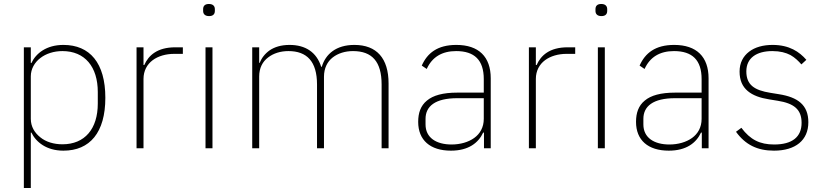

<svg xmlns="http://www.w3.org/2000/svg" viewBox="-20 -746 4145 966"><path d="M100 -508H135V-429H138C161 -478 214 -520 299 -520C432 -520 510 -429 510 -254C510 -79 432 12 299 12C214 12 161 -31 138 -79H135V200H100ZM294 -20C407 -20 472 -98 472 -225V-283C472 -410 407 -489 294 -489C251 -489 211 -476 183 -454C154 -432 135 -399 135 -362V-148C135 -109 154 -78 183 -55C211 -32 251 -20 294 -20Z M667 0V-508H702V-419H706C727 -467 771 -508 862 -508H900V-475H856C815 -475 776 -464 748 -443C720 -422 702 -390 702 -349V0Z M1032 -665C1011 -665 1002 -676 1002 -691V-700C1002 -715 1010 -726 1031 -726C1052 -726 1061 -715 1061 -700V-691C1061 -676 1053 -665 1032 -665ZM1014 -508H1049V0H1014Z M1249 0V-508H1284V-430H1287C1296 -454 1313 -476 1337 -493C1361 -509 1393 -520 1437 -520C1517 -520 1573 -483 1596 -410H1599C1618 -474 1671 -520 1763 -520C1875 -520 1935 -453 1935 -326V0H1900V-321C1900 -436 1852 -489 1756 -489C1717 -489 1681 -478 1654 -457C1627 -436 1610 -403 1610 -360V0H1575V-321C1575 -437 1524 -489 1431 -489C1392 -489 1356 -478 1329 -457C1301 -436 1284 -404 1284 -361V0Z M2276 -520C2181 -520 2130 -479 2102 -416L2127 -399C2154 -459 2204 -489 2275 -489C2367 -489 2414 -444 2414 -348V-280H2281C2208 -280 2159 -266 2128 -240C2096 -214 2084 -177 2084 -133C2084 -41 2144 12 2249 12C2337 12 2387 -27 2411 -79H2415V0H2449V-352C2449 -460 2389 -520 2276 -520ZM2414 -148C2414 -105 2395 -73 2366 -52C2337 -31 2296 -19 2252 -19C2175 -19 2121 -53 2121 -120V-148C2121 -211 2169 -252 2281 -252H2414V-148Z M2641 0V-508H2676V-419H2680C2701 -467 2745 -508 2836 -508H2874V-475H2830C2789 -475 2750 -464 2722 -443C2694 -422 2676 -390 2676 -349V0Z M3006 -665C2985 -665 2976 -676 2976 -691V-700C2976 -715 2984 -726 3005 -726C3026 -726 3035 -715 3035 -700V-691C3035 -676 3027 -665 3006 -665ZM2988 -508H3023V0H2988Z M3372 -520C3277 -520 3226 -479 3198 -416L3223 -399C3250 -459 3300 -489 3371 -489C3463 -489 3510 -444 3510 -348V-280H3377C3304 -280 3255 -266 3224 -240C3192 -214 3180 -177 3180 -133C3180 -41 3240 12 3345 12C3433 12 3483 -27 3507 -79H3511V0H3545V-352C3545 -460 3485 -520 3372 -520ZM3510 -148C3510 -105 3491 -73 3462 -52C3433 -31 3392 -19 3348 -19C3271 -19 3217 -53 3217 -120V-148C3217 -211 3265 -252 3377 -252H3510V-148Z M3874 12C3790 12 3730 -18 3683 -83L3710 -103C3755 -43 3803 -19 3875 -19C3966 -19 4013 -57 4013 -128C4013 -196 3974 -226 3893 -239L3850 -246C3805 -253 3768 -266 3742 -288C3716 -310 3701 -341 3701 -386C3701 -430 3719 -463 3749 -486C3779 -509 3820 -520 3867 -520C3952 -520 4002 -485 4037 -445L4012 -422C3997 -439 3980 -456 3957 -469C3934 -481 3905 -489 3866 -489C3786 -489 3735 -454 3735 -387C3735 -319 3775 -292 3856 -279L3899 -272C3994 -257 4047 -218 4047 -131C4047 -40 3982 12 3874 12Z"/></svg>

Font: Plexus Sans ExtraLight
Style: Regular
Weight: 250
Version: Version 2.001;PS 002.001;hotconv 1.0.70;makeotf.lib2.5.58329